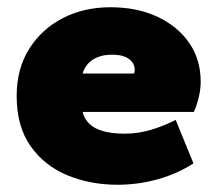

<svg xmlns="http://www.w3.org/2000/svg" viewBox="-20 -500 600 530"><path d="M304 10Q230 10 166.5 -16Q103 -42 64.5 -96.5Q26 -151 26 -235Q26 -310 60.5 -365Q95 -420 153.5 -450Q212 -480 285 -480Q358 -480 414 -454Q470 -428 502 -382Q534 -336 534 -274Q534 -254 528.5 -231Q523 -208 515 -191H208Q213 -171 227.5 -157.5Q242 -144 266.5 -137.5Q291 -131 324 -131Q362 -131 398 -142Q434 -153 465 -169L514 -49Q469 -20 415 -5Q361 10 304 10ZM208 -297H350Q351 -300 351.5 -302.5Q352 -305 352 -307Q352 -319 345 -328.5Q338 -338 324.5 -343.5Q311 -349 289 -349Q266 -349 249 -342Q232 -335 222 -323Q212 -311 208 -297Z"/></svg>

Font: Gantari Black
Style: Regular
Weight: 900
Version: Version 1.000